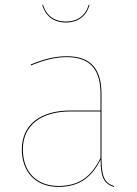

<svg xmlns="http://www.w3.org/2000/svg" viewBox="-20 -758 564 788"><path d="M250.4 -665.6C305.8 -665.6 336.8 -698.1 347.6 -738.1L344.2 -738.5C331.3 -694.5 298.4 -669.6 250.4 -669.6C202.5 -669.6 169.6 -694.5 156.6 -738.5L153.2 -738.1C164.1 -698.1 195.1 -665.6 250.4 -665.6ZM396.5 -110V-372C396.5 -468.6 358.7 -527.2 254.1 -527.2C207.7 -527.2 160.7 -516.1 105.9 -493.2L107.5 -489.5C162.1 -512.3 208.1 -523.4 254.1 -523.4C356.8 -523.4 392.5 -465.4 392.5 -371.8V-304.4H269.1C146.1 -304.4 69.6 -246.4 69.6 -144.9C69.6 -55.6 123.1 9.1 220.2 9.1C304.6 9.1 357.6 -30.6 392.8 -103.4C392.9 -33.2 404.8 -4.7 447.4 9.1L448.9 5.7C406.8 -7.2 396.5 -37.4 396.5 -110ZM220.2 5.2C125.6 5.2 73.8 -57.5 73.8 -144.9C73.8 -243.5 148.3 -300.6 269.5 -300.6H392.5V-109.8C356.7 -35.9 306.7 5.2 220.2 5.2Z"/></svg>

Font: Fira Sans Four
Style: Regular
Weight: 100
Designer: Carrois Corporate & Edenspiekermann AG
Foundry: Carrois Corporate GbR & Edenspiekermann AG
Version: Version 4.203;PS 004.203;hotconv 1.0.88;makeotf.lib2.5.64775